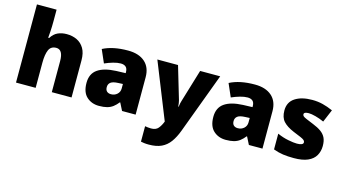

<svg xmlns="http://www.w3.org/2000/svg" viewBox="-102 -1161 3247 1803"><g transform="rotate(15 1521.5 -260.0)"><path d="M257 -652Q257 -591 254 -549Q251 -507 249 -485H258Q285 -528 323 -545.5Q361 -563 410 -563Q465 -563 509 -542Q553 -521 579.5 -476.5Q606 -432 606 -360V0H414V-302Q414 -413 348 -413Q296 -413 276.5 -369Q257 -325 257 -243V0H66V-760H257Z M1006 -563Q1111 -563 1170 -511Q1229 -459 1229 -363V0H1097L1060 -73H1056Q1033 -44 1008.5 -25.5Q984 -7 952 1.5Q920 10 874 10Q802 10 754 -34Q706 -78 706 -169Q706 -258 767.5 -301Q829 -344 946 -349L1038 -352V-360Q1038 -397 1020 -412.5Q1002 -428 971 -428Q938 -428 898 -416.5Q858 -405 817 -387L762 -513Q810 -538 870.5 -550.5Q931 -563 1006 -563ZM995 -245Q943 -243 921.5 -226.5Q900 -210 900 -180Q900 -152 915 -138.5Q930 -125 955 -125Q990 -125 1014.5 -147Q1039 -169 1039 -204V-247Z M1292 -553H1493L1587 -236Q1590 -226 1592.5 -209Q1595 -192 1596 -176H1600Q1602 -196 1605.5 -210.5Q1609 -225 1612 -235L1708 -553H1903L1684 35Q1659 102 1625.5 148Q1592 194 1543 217Q1494 240 1421 240Q1395 240 1376 237.5Q1357 235 1343 232V82Q1354 84 1369.5 86Q1385 88 1402 88Q1449 88 1471.5 60.5Q1494 33 1508 -3L1510 -8Z M2239 -563Q2344 -563 2403 -511Q2462 -459 2462 -363V0H2330L2293 -73H2289Q2266 -44 2241.5 -25.5Q2217 -7 2185 1.5Q2153 10 2107 10Q2035 10 1987 -34Q1939 -78 1939 -169Q1939 -258 2000.5 -301Q2062 -344 2179 -349L2271 -352V-360Q2271 -397 2253 -412.5Q2235 -428 2204 -428Q2171 -428 2131 -416.5Q2091 -405 2050 -387L1995 -513Q2043 -538 2103.5 -550.5Q2164 -563 2239 -563ZM2228 -245Q2176 -243 2154.5 -226.5Q2133 -210 2133 -180Q2133 -152 2148 -138.5Q2163 -125 2188 -125Q2223 -125 2247.5 -147Q2272 -169 2272 -204V-247Z M3003 -170Q3003 -118 2979.5 -77Q2956 -36 2904.5 -13Q2853 10 2769 10Q2710 10 2663.5 3.5Q2617 -3 2569 -21V-174Q2622 -150 2676 -139.5Q2730 -129 2761 -129Q2823 -129 2823 -157Q2823 -169 2813 -178Q2803 -187 2777.5 -198Q2752 -209 2705 -228Q2636 -257 2602 -294.5Q2568 -332 2568 -400Q2568 -481 2630.5 -522Q2693 -563 2796 -563Q2851 -563 2899 -551Q2947 -539 2999 -516L2947 -393Q2906 -412 2864 -423Q2822 -434 2797 -434Q2750 -434 2750 -411Q2750 -401 2758.5 -393Q2767 -385 2791 -375Q2815 -365 2861 -346Q2909 -327 2940.5 -304.5Q2972 -282 2987.5 -250.5Q3003 -219 3003 -170Z"/></g></svg>

Font: Noto Sans Cherokee Black
Style: Regular
Weight: 900
Designer: Monotype Design Team
Foundry: Monotype Imaging Inc.
Version: Version 2.001; ttfautohint (v1.8.4.7-5d5b)